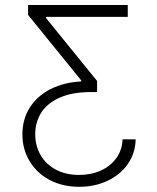

<svg xmlns="http://www.w3.org/2000/svg" viewBox="-20 -551 618 758"><path d="M293 186.5Q226.6 186.5 175.5 159.2Q124.5 131.8 96.4 84.5Q68.4 37.1 68.4 -20.5Q68.4 -80.6 97.9 -126.7Q127.4 -172.9 180.2 -199.5Q232.9 -226.1 300.8 -229.5V-233.4L90.8 -492.2V-531.2H484.4V-484.4H161.1V-480.5L363.3 -231.4V-187.5H337.9Q266.1 -187.5 216.8 -166Q167.5 -144.5 143.3 -106.9Q119.1 -69.3 119.1 -21.5Q119.1 24.9 140.4 61.5Q161.6 98.1 200.9 118.9Q240.2 139.6 292 139.6Q339.8 139.6 378.4 122.1Q417 104.5 439.7 72.5Q462.4 40.5 463.9 -1H515.6Q514.2 54.2 484.4 96.7Q454.6 139.2 404.3 162.8Q354 186.5 293 186.5Z"/></svg>

Font: Pretendard GOV ExtraLight
Style: Regular
Weight: 200
Designer: Base glyphs from Inter by Rasmus Andersson; Hangeul glyphs from Noto Sans CJK(Source Han Sans) by Jang Soo-young and Kan
Foundry: Kil Hyung-jin
Version: Version 1.309